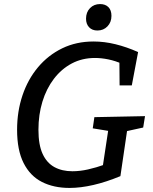

<svg xmlns="http://www.w3.org/2000/svg" viewBox="-20 -914 752 944"><path d="M322 10Q244 10 186 -19.5Q128 -49 96 -112.5Q64 -176 64 -276Q64 -366 90.5 -445Q117 -524 167 -583.5Q217 -643 286 -676.5Q355 -710 440 -710Q493 -710 548 -696.5Q603 -683 659 -658L628 -494H568L567 -615L583 -599Q547 -615 512.5 -622Q478 -629 447 -629Q384 -629 333 -602Q282 -575 245 -526.5Q208 -478 188.5 -414Q169 -350 169 -276Q169 -202 189.5 -157.5Q210 -113 247.5 -92.5Q285 -72 336 -72Q373 -72 413 -81Q453 -90 498 -106L483 -81L514 -286L528 -268L436 -283L444 -338L693 -343L684 -287L593 -267L607 -286L572 -48Q502 -19 439 -4.5Q376 10 322 10ZM459 -764Q433 -764 418 -780Q403 -796 403 -822Q403 -854 422.5 -874Q442 -894 472 -894Q498 -894 513 -879Q528 -864 528 -836Q528 -805 508.5 -784.5Q489 -764 459 -764Z"/></svg>

Font: Bitter Thin Medium
Style: Italic
Weight: 500
Italic angle: -9°
Version: Version 3.021